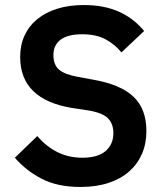

<svg xmlns="http://www.w3.org/2000/svg" viewBox="-20 -730 651 762"><path d="M299 12Q209 12 146.5 -20Q84 -52 39 -104L128 -190Q164 -148 208.5 -126Q253 -104 307 -104Q368 -104 399 -130.5Q430 -157 430 -202Q430 -237 410 -259Q390 -281 335 -291L269 -301Q60 -334 60 -504Q60 -551 77.5 -589Q95 -627 128 -654Q161 -681 207.5 -695.5Q254 -710 313 -710Q392 -710 451 -684Q510 -658 552 -607L462 -522Q436 -554 399 -574Q362 -594 306 -594Q249 -594 220.5 -572.5Q192 -551 192 -512Q192 -472 215 -453Q238 -434 289 -425L354 -413Q460 -394 510.5 -345.5Q561 -297 561 -210Q561 -160 543.5 -119.5Q526 -79 492.5 -49.5Q459 -20 410.5 -4Q362 12 299 12Z"/></svg>

Font: IBM Plex Sans Arabic SemiBold
Style: Regular
Weight: 600
Designer: Mike Abbink, Paul van der Laan, Pieter van Rosmalen, Wael Morcos, Khajak Apelian
Foundry: Bold Monday
Version: Version 1.1